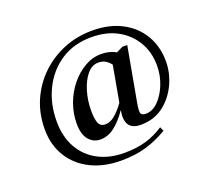

<svg xmlns="http://www.w3.org/2000/svg" viewBox="-103 -700 925 841"><g transform="rotate(-20 359.5 -279.5)"><path d="M328 10Q248 10 187.5 -20Q127 -50 93 -105Q59 -160 59 -233Q59 -305 85.5 -366Q112 -427 159 -472.5Q206 -518 268 -543.5Q330 -569 402 -569Q481 -569 539 -538.5Q597 -508 628.5 -454.5Q660 -401 660 -332Q660 -278 636 -226.5Q612 -175 568 -141.5Q524 -108 462 -108Q384 -108 401 -199Q371 -155 340 -131.5Q309 -108 274 -108Q242 -108 220.5 -133Q199 -158 199 -208Q199 -256 215.5 -301Q232 -346 261 -381.5Q290 -417 326.5 -438Q363 -459 403 -459Q443 -459 472 -442L502 -457H525L479 -203Q473 -171 476 -158.5Q479 -146 499 -146Q530 -146 556.5 -172Q583 -198 600 -240Q617 -282 617 -329Q617 -390 588.5 -438.5Q560 -487 509 -515Q458 -543 388 -543Q306 -543 246 -503.5Q186 -464 153 -397Q120 -330 120 -248Q120 -176 149.5 -124Q179 -72 231.5 -44.5Q284 -17 352 -17Q410 -17 454 -30Q498 -43 537 -69L546 -50Q500 -22 448 -6Q396 10 328 10ZM278 -240Q278 -201 286 -182Q294 -163 317 -163Q341 -163 364.5 -184Q388 -205 406 -231L436 -398Q424 -413 411 -420.5Q398 -428 379 -428Q349 -428 326.5 -401Q304 -374 291 -331Q278 -288 278 -240Z"/></g></svg>

Font: Spectral SC Medium
Style: Italic
Weight: 500
Italic angle: -10°
Designer: Jean-Baptiste Levee
Foundry: Production Type
Version: Version 2.001